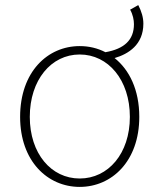

<svg xmlns="http://www.w3.org/2000/svg" viewBox="-20 -721 626 754"><path d="M293 -20C181 -20 97 -118 97 -262C97 -407 181 -507 293 -507C405 -507 490 -407 490 -262C490 -118 405 -20 293 -20ZM491 -683C502 -664 506 -642 506 -626C506 -564 468 -529 394 -516C363 -532 329 -540 293 -540C167 -540 59 -439 59 -262C59 -88 167 13 293 13C419 13 527 -88 527 -262C527 -368 488 -447 430 -493C485 -509 543 -546 543 -628C543 -652 536 -676 523 -701Z"/></svg>

Font: Noto Sans Japanese Thin
Style: Regular
Weight: 100
Designer: Ryoko NISHIZUKA (kana & ideographs); Paul D. Hunt (Latin, Greek & Cyrillic); Wenlong ZHANG (bopomofo); Sandoll Communica
Foundry: Adobe Systems Incorporated
Version: Version 1.000;PS 1;hotconv 1.0.78;makeotf.lib2.5.61930